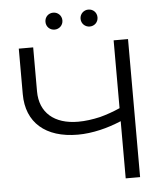

<svg xmlns="http://www.w3.org/2000/svg" viewBox="-58 -918 847 970"><g transform="rotate(-5 365.5 -433.0)"><path d="M426 -780C450 -780 469 -798 469 -823C469 -848 450 -866 426 -866C403 -866 383 -848 383 -823C383 -798 403 -780 426 -780ZM248 -780C271 -780 291 -798 291 -823C291 -848 271 -866 248 -866C224 -866 205 -848 205 -823C205 -798 224 -780 248 -780ZM613 0V-700H540V-356C506 -341 472 -329 438 -320C399 -311 362 -306 326 -306C205 -306 132 -369 132 -477V-700H59V-469C59 -325 155 -241 319 -241C356 -241 394 -246 433 -255C468 -263 504 -275 540 -290V0Z"/></g></svg>

Font: Montserrat Z
Style: Regular
Weight: 400
Designer: Julieta Ulanovsky
Foundry: Julieta Ulanovsky
Version: Version 8.000